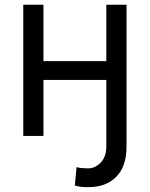

<svg xmlns="http://www.w3.org/2000/svg" viewBox="-20 -565 622 798"><path d="M505.9 0V43.9Q505.9 126 463.6 169.4Q421.4 212.9 346.7 212.9Q331.5 212.9 318.8 211.7Q306.2 210.4 291 206.1L298.3 129.4Q305.7 132.8 323 133.8Q340.3 134.8 346.7 134.8Q375.5 134.8 398.7 110.6Q421.9 86.4 421.9 43.9V0ZM441.9 -311V-232.9H140.6V-311ZM160.6 -545.4V0H76.7V-545.4ZM505.9 -545.4V0H421.9V-545.4Z"/></svg>

Font: Sahel VF Regular
Style: Regular
Weight: 400
Foundry: Saber Rastikerdar (saber.rastikerdar@gmail.com)
Version: Version 3.4.0